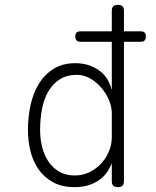

<svg xmlns="http://www.w3.org/2000/svg" viewBox="-20 -760 640 790"><path d="M311 -588Q300 -588 295 -593.5Q290 -599 290 -610Q290 -621 295 -626Q300 -631 311 -631H440V-715Q440 -728 446 -734Q452 -740 465 -740Q478 -740 484 -734Q490 -728 490 -715V-631H559Q570 -631 575 -626Q580 -621 580 -610Q580 -599 575 -593.5Q570 -588 559 -588H490V-15Q490 -2 484 4Q478 10 465 10Q452 10 446 4Q440 -2 440 -15V-88Q434 -73 423.5 -56Q413 -39 395 -24.5Q377 -10 350.5 0Q324 10 287 10Q235 10 198.5 -10Q162 -30 139 -62.5Q116 -95 105.5 -137.5Q95 -180 95 -225Q95 -277 105.5 -326.5Q116 -376 139.5 -414.5Q163 -453 200 -476.5Q237 -500 290 -500Q345 -500 386 -471.5Q427 -443 440 -389V-588ZM288 -38Q321 -38 349 -52Q377 -66 397 -88Q417 -110 428.5 -138Q440 -166 440 -194V-295Q440 -321 428 -349Q416 -377 396 -400Q376 -423 350.5 -437.5Q325 -452 297 -452Q254 -452 225 -433Q196 -414 178 -382.5Q160 -351 152.5 -310Q145 -269 145 -225Q145 -188 153.5 -154.5Q162 -121 179.5 -95Q197 -69 224 -53.5Q251 -38 288 -38Z"/></svg>

Font: Maple Mono NL Thin
Style: Regular
Weight: 250
Monospace: yes
Designer: subframe7536
Version: Version 7.000